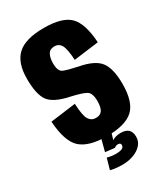

<svg xmlns="http://www.w3.org/2000/svg" viewBox="-190 -685 805 928"><g transform="rotate(-30 213.0 -220.5)"><path d="M215 4.5Q115 4.5 70 -36Q25 -76.5 17.5 -190.5L158.5 -209Q161.5 -140.5 175.2 -119.5Q189 -98.5 213.5 -98.5Q239 -98.5 249.5 -115.5Q260 -132.5 260 -165.5Q260 -211 238.8 -223.5Q217.5 -236 160 -249Q74 -266.5 46.2 -303.5Q18.5 -340.5 18.5 -429Q18.5 -518.5 63.5 -560Q108.5 -601.5 212 -601.5Q314 -601.5 355.2 -560.5Q396.5 -519.5 403.5 -411L264.5 -393Q261 -455 248.8 -477Q236.5 -499 211 -499Q186 -499 175.5 -480.2Q165 -461.5 165 -430.5Q165 -386.5 187 -377Q209 -367.5 264.5 -356Q347.5 -340.5 377 -301.8Q406.5 -263 406.5 -177Q406.5 -76 362.5 -35.8Q318.5 4.5 215 4.5ZM211 161.5Q196 161.5 177.8 159.8Q159.5 158 145 154L162 93.5Q170.5 96 183.5 98Q196.5 100 210.5 100Q256 100 256 77.5Q256 64.5 241 64.5Q229 64.5 220.5 72.5L168 66.5L185.5 0H242.5L231.5 36.5Q239.5 31 251.2 27.2Q263 23.5 279.5 23.5Q336 23.5 336 76.5Q336 103.5 318.2 122.5Q300.5 141.5 272.2 151.5Q244 161.5 211 161.5Z"/></g></svg>

Font: Anybody Condensed Regular
Style: Bold
Weight: 700
Width: 3
Designer: Tyler Finck
Foundry: Etcetera Type Company
Version: Version 1.010; ttfautohint (v1.8.3) -l 8 -r 50 -G 200 -x 14 